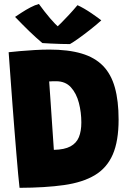

<svg xmlns="http://www.w3.org/2000/svg" viewBox="-20 -906 639 943"><path d="M76 16.5Q73 -6.5 69.2 -50.2Q65.5 -94 60.5 -150.8Q55.5 -207.5 50.8 -270Q46 -332.5 41.2 -393.8Q36.5 -455 32.8 -507.8Q29 -560.5 26.2 -598Q23.5 -635.5 22.5 -649.5Q44.5 -652 78.2 -655Q112 -658 149.8 -660.2Q187.5 -662.5 222 -662.5Q315.5 -662.5 380.5 -643.2Q445.5 -624 485.8 -582.8Q526 -541.5 544.2 -476Q562.5 -410.5 562.5 -318.5Q562.5 -213 533.8 -147Q505 -81 445.5 -45.5Q386 -10 294.2 3Q202.5 16 76 16.5ZM244.5 -170Q296.5 -171 326 -187Q355.5 -203 367.5 -232.5Q379.5 -262 379.5 -304.5Q379.5 -354 367.5 -400.5Q355.5 -447 328.5 -477Q301.5 -507 255.5 -507Q247 -507 237.5 -506.8Q228 -506.5 221.5 -506Q225 -458 229 -398.8Q233 -339.5 237 -279.8Q241 -220 244.5 -170ZM360.5 -880.5Q374.5 -874.5 393 -863.8Q411.5 -853 429.5 -840.8Q447.5 -828.5 460.8 -818.8Q474 -809 477.5 -806Q455 -785.5 424.2 -761.2Q393.5 -737 365.8 -717.2Q338 -697.5 323.5 -689.5Q305 -689.5 278.8 -690.2Q252.5 -691 228 -692.2Q203.5 -693.5 188 -694.5Q155.5 -722 123.2 -753.2Q91 -784.5 54 -823Q66 -831 86.2 -844.2Q106.5 -857.5 129.2 -869.5Q152 -881.5 171 -886.5Q184.5 -868 198.5 -850Q212.5 -832 225.8 -816.5Q239 -801 250 -789.8Q261 -778.5 267.5 -773H259.5Q265 -777.5 281.2 -794Q297.5 -810.5 318.8 -833.2Q340 -856 360.5 -880.5Z"/></svg>

Font: Grandstander Thin ExtraBold
Style: Regular
Weight: 800
Version: Version 1.200